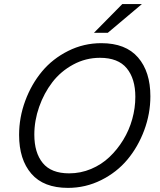

<svg xmlns="http://www.w3.org/2000/svg" viewBox="-20 -912 785 942"><path d="M440.9 -751 580.1 -892.1H676.3L508.8 -751ZM313.5 9.8Q193.8 9.8 133.8 -59.8Q73.7 -129.4 73.7 -250Q73.7 -335.9 103.8 -417.2Q133.8 -498.5 186 -561.3Q238.3 -624 314.5 -662.1Q390.6 -700.2 477.1 -700.2Q596.7 -700.2 657.2 -630.1Q717.8 -560.1 717.8 -439.5Q717.8 -354 687.5 -272.7Q657.2 -191.4 605 -128.9Q552.7 -66.4 476.3 -28.3Q399.9 9.8 313.5 9.8ZM319.3 -61.5Q375.5 -61.5 426.8 -83Q478 -104.5 516.8 -141.4Q555.7 -178.2 584.7 -225.8Q613.8 -273.4 628.9 -327.9Q644 -382.3 644 -437Q644 -525.9 601.8 -577.1Q559.6 -628.4 470.2 -628.4Q400.4 -628.4 339.1 -595.2Q277.8 -562 236.8 -508.5Q195.8 -455.1 172.1 -387.7Q148.4 -320.3 148.4 -251.5Q148.4 -162.6 189.9 -112.1Q231.4 -61.5 319.3 -61.5Z"/></svg>

Font: HK Grotesk Italic
Style: Regular
Weight: 400
Italic angle: -13°
Designer: Alfredo Marco Pradil and Stefan Peev
Foundry: Hanken Design Co.
Version: Version 1.000;PS 001.000;hotconv 1.0.88;makeotf.lib2.5.64775